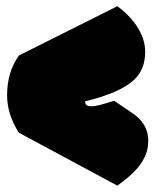

<svg xmlns="http://www.w3.org/2000/svg" viewBox="-20 -606 491 607"><path d="M400.9 -246.6Q448.7 -213.4 448.7 -161.6Q448.7 -136.7 440.4 -116.5Q432.1 -96.2 418.2 -79.1Q404.3 -62 387 -47.1Q369.6 -32.2 351.1 -19L39.6 -186.5Q2.4 -244.6 2.4 -304.7Q2.4 -378.4 40 -430.7L351.1 -586.4Q392.6 -555.7 415.8 -518.1Q439 -480.5 439 -442.4Q439 -386.7 403.8 -353.5Q359.9 -312.5 249 -285.6Q249 -277.8 253.4 -273.9Q257.8 -270 268.6 -270Q279.3 -270 296.9 -274.4Q314.5 -278.8 340.8 -287.6Z"/></svg>

Font: Modak sl
Style: Regular
Weight: 400
Designer: Sarang Kulkarni, Maithili Shingre, Noopur Datye
Foundry: Ek Type
Version: Version 1.036;PS Version 1.000;hotconv 1.0.79;makeotf.lib2.5